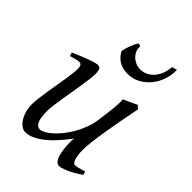

<svg xmlns="http://www.w3.org/2000/svg" viewBox="-213 -807 925 925"><g transform="rotate(45 249.5 -344.5)"><path d="M318.4 -94.7V-105Q318.4 -108.4 318.6 -110.8Q318.8 -113.3 318.8 -116.2L319.8 -125Q296.9 -93.8 272.9 -67.1Q249 -40.5 224.9 -21.2Q200.7 -2 177 9Q153.3 20 130.9 20Q120.1 20 107.7 12.5Q95.2 4.9 84.5 -10.3Q73.7 -25.4 66.4 -47.9Q59.1 -70.3 59.1 -100.1Q59.1 -114.7 61.8 -137.2Q64.5 -159.7 68.4 -185.5Q72.3 -211.4 77.1 -239.3Q82 -267.1 85.9 -292.5Q89.8 -317.9 92.5 -338.4Q95.2 -358.9 95.2 -371.1Q95.2 -382.3 93.8 -388.9Q92.3 -395.5 89.6 -398.7Q86.9 -401.9 83.3 -402.8Q79.6 -403.8 75.2 -403.8Q70.8 -403.8 62.5 -402.1Q54.2 -400.4 45.9 -397.9Q36.1 -395.5 24.9 -392.1L19 -410.2Q39.6 -419.4 60.3 -428Q81.1 -436.5 98.6 -442.9Q116.2 -449.2 129.6 -453.1Q143.1 -457 148.9 -457Q163.1 -457 168 -447.8Q172.9 -438.5 172.9 -416Q172.9 -401.9 169.9 -378.9Q167 -356 162.6 -328.6Q158.2 -301.3 153.3 -272Q148.4 -242.7 144 -215.3Q139.6 -188 136.7 -165Q133.8 -142.1 133.8 -127.9Q133.8 -81.1 143.8 -60.1Q153.8 -39.1 171.9 -39.1Q182.6 -39.1 198 -47.4Q213.4 -55.7 230.5 -71Q247.6 -86.4 265.1 -107.9Q282.7 -129.4 298.1 -156Q313.5 -182.6 324.7 -213.6Q335.9 -244.6 340.3 -278.3Q347.7 -332.5 351.1 -366.9Q354.5 -401.4 352.1 -424.8Q359.4 -427.7 368.9 -432.1Q378.4 -436.5 388.2 -440.9Q397.9 -445.3 407 -449.5Q416 -453.6 421.9 -457L438 -441.9Q427.7 -390.1 418.5 -340.3Q409.2 -290.5 402.3 -247.8Q395.5 -205.1 391.6 -171.4Q387.7 -137.7 387.7 -118.7Q387.7 -96.2 390.1 -80.8Q392.6 -65.4 396.2 -55.7Q399.9 -45.9 404.3 -41.5Q408.7 -37.1 412.6 -37.1Q420.9 -37.1 434.6 -40.3Q448.2 -43.5 468.8 -50.8L475.6 -33.2Q429.7 -2 402.1 9Q374.5 20 362.3 20Q352.1 20 344.7 12.9Q337.4 5.9 332.5 -5.4Q327.6 -16.6 325 -30Q322.3 -43.5 320.8 -56.2Q319.3 -68.8 318.8 -79.3Q318.4 -89.8 318.4 -94.7ZM436 -709.5Q437.5 -677.2 427 -644.5Q416.5 -611.8 396 -585.9Q375.5 -560.1 346.4 -543.7Q317.4 -527.3 282.7 -527.3Q246.1 -527.3 222.4 -542Q198.7 -556.6 184.1 -583Q184.1 -588.9 187 -600.8Q189.9 -612.8 194.8 -626Q199.7 -639.2 205.3 -651.1Q210.9 -663.1 216.3 -669.4L231.4 -664.1Q229 -648.9 234.9 -634.8Q240.7 -620.6 251.7 -609.6Q262.7 -598.6 277.6 -592Q292.5 -585.4 308.1 -585.4Q331.1 -585.4 349.4 -595.2Q367.7 -605 380.9 -621.3Q394 -637.7 401.4 -658.7Q408.7 -679.7 410.2 -702.1Z"/></g></svg>

Font: Gentium Plus Cyr
Style: Italic
Weight: 400
Italic angle: -8°
Designer: J. Victor Gaultney, Annie Olsen, Iska Routamaa, Becca Hirsbrunner
Foundry: SIL International
Version: Version 5.000